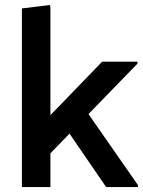

<svg xmlns="http://www.w3.org/2000/svg" viewBox="-20 -754 576 774"><path d="M136.3 -87.7V-241.3L391.7 -505.3H534V-497.3ZM68.3 0V-720L180.3 -733.7L183.3 -725.7V0ZM407.7 0 234 -253.7 314.3 -326.3 536 -8V0Z"/></svg>

Font: Fustat
Style: Regular
Weight: 400
Designer: Mohamed Gaber, Khaled Hosny, Laura Garcia Mut
Foundry: Kief Type Foundry, Alif Type Foundry, Hard Type Foundry
Version: Version 1.007